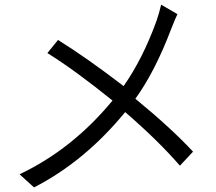

<svg xmlns="http://www.w3.org/2000/svg" viewBox="-20 -775 932 829"><path d="M675.8 -754.9C669.9 -729.5 663.1 -706.1 655.3 -683.6C616.2 -576.2 569.3 -482.4 513.7 -403.3C408.2 -484.4 313.5 -550.8 230.5 -602.5L184.6 -545.9C264.6 -496.1 358.4 -427.7 465.8 -340.8C350.6 -201.2 216.8 -94.7 64.5 -22.5L127 34.2C273.4 -41 404.3 -149.4 520.5 -291C614.3 -210 693.4 -132.8 756.8 -59.6L813.5 -120.1C750 -188.5 667 -264.6 564.5 -348.6C621.1 -426.8 671.9 -526.4 717.8 -646.5C731.4 -681.6 741.2 -704.1 746.1 -713.9Z"/></svg>

Font: Gen Shin Gothic P Normal
Style: Regular
Weight: 300
Designer: [Source Han Sans]
Ryoko NISHIZUKA  (kana & ideographs); Paul D. Hunt (Latin, Greek & Cyrillic); Wenlong ZHANG  (bopomofo
Version: Version 1.002.20150607